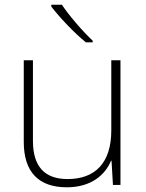

<svg xmlns="http://www.w3.org/2000/svg" viewBox="-20 -786 622 816"><path d="M243 -766H198V-758C231 -715 293 -648 345 -606H374V-613C331 -653 271 -723 243 -766ZM492 -530H453V-232C453 -92 383 -25 267 -25C172 -25 120 -76 120 -187V-530H81V-183C81 -55 144 10 264 10C368 10 427 -43 452 -103H454L460 0H492Z"/></svg>

Font: Noto Sans Myanmar ExtraLight
Style: Regular
Weight: 200
Designer: Monotype Design Team
Foundry: Monotype Imaging Inc.
Version: Version 2.107